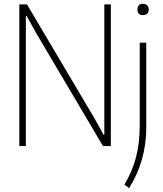

<svg xmlns="http://www.w3.org/2000/svg" viewBox="-20 -763 852 1003"><path d="M81 -740H121L474 -144L521 -59L525 -60V-740H559V0H518L169 -590L119 -680L115 -679V0H81ZM727 -684Q698 -684 698 -713Q698 -743 727 -743Q741 -743 749 -735Q757 -727 757 -713Q757 -699 749 -691.5Q741 -684 727 -684ZM630 201Q671 133 690.5 58.5Q710 -16 710 -110V-540H744V-93Q744 -9 721 71Q698 151 654 220Z"/></svg>

Font: Encode Sans Compressed
Style: Thin
Weight: 100
Designer: Pablo Impallari, Andres Torresi
Foundry: Pablo Impallari, Andres Torresi
Version: Version 1.000; ttfautohint (v1.00) -l 8 -r 50 -G 200 -x 14 -